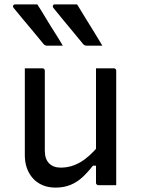

<svg xmlns="http://www.w3.org/2000/svg" viewBox="-20 -843 640 874"><path d="M150 -823Q170 -792 189 -760Q208 -728 228 -697Q248 -666 266 -635Q249 -635 232 -635Q215 -635 195 -635Q189 -635 184.5 -637.5Q180 -640 178 -643Q150 -678 128.5 -703Q107 -728 87 -752.5Q67 -777 42 -807Q38 -812 40 -817.5Q42 -823 49 -823Q68 -823 83 -823Q98 -823 114.5 -823Q131 -823 150 -823ZM331 -823Q350 -792 369.5 -760Q389 -728 408.5 -697Q428 -666 446 -635Q430 -635 412.5 -635Q395 -635 375 -635Q369 -635 364.5 -637.5Q360 -640 358 -643Q330 -678 308.5 -703Q287 -728 267.5 -752.5Q248 -777 223 -807Q219 -812 221 -817.5Q223 -823 229 -823Q248 -823 263 -823Q278 -823 294.5 -823Q311 -823 331 -823ZM173 -532Q177 -532 179 -530.5Q181 -529 182.5 -527Q184 -525 184 -521Q184 -476 184 -429.5Q184 -383 184 -336.5Q184 -290 184 -245Q184 -200 184 -157Q184 -119 203.5 -99.5Q223 -80 256 -80Q280 -80 302 -86Q324 -92 345.5 -104.5Q367 -117 388.5 -136.5Q410 -156 432 -183V-89H403Q380 -59 355 -36Q330 -13 300 -1Q270 11 233 11Q200 11 174 0Q148 -11 130 -31Q112 -51 102.5 -77.5Q93 -104 93 -136Q93 -181 93 -225.5Q93 -270 93 -315Q93 -360 93 -405Q93 -437 93 -468.5Q93 -500 93 -532Q113 -532 133 -532Q153 -532 173 -532ZM498 -532Q502 -532 504 -530.5Q506 -529 507.5 -527Q509 -525 509 -521Q509 -451 509 -380.5Q509 -310 509 -239.5Q509 -169 509 -99Q509 -78 509 -59.5Q509 -41 509 -25.5Q509 -10 509 0Q495 0 481.5 0Q468 0 454.5 0Q441 0 428 0Q425 0 422.5 -1.5Q420 -3 418.5 -5Q417 -7 417 -11Q417 -98 417 -185Q417 -272 417 -359Q417 -446 417 -532Q431 -532 444.5 -532Q458 -532 471.5 -532Q485 -532 498 -532Z"/></svg>

Font: Rec Mono Linear
Style: Regular
Weight: 400
Monospace: yes
Version: Version 1.085; ttfautohint (v1.8.4.7-5d5b)